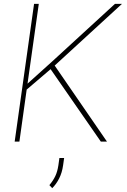

<svg xmlns="http://www.w3.org/2000/svg" viewBox="-20 -731 656 991"><path d="M55.7 0ZM500.5 0 241.2 -374 117.7 -268.6 80.1 0H55.7L155.8 -710.9H180.2L122.1 -299.3L249 -413.6L573.2 -710.9H609.4L262.2 -392.6L532.2 0ZM305.7 122.1Q300.3 160.6 285.4 189.9Q270.5 219.2 249.5 240.2L234.9 224.6Q254.4 201.2 265.4 178Q276.4 154.8 281.2 123L286.6 84.5H311Z"/></svg>

Font: Robert Sans Thin
Style: Italic
Weight: 100
Italic angle: -8°
Designer: Christian Robertson (extended by Adam Twardoch)
Foundry: Google
Version: Version 12.135;April 2, 2019;FontCreator 11.5.0.2425 64-bit;